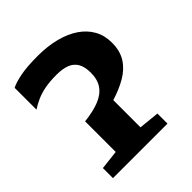

<svg xmlns="http://www.w3.org/2000/svg" viewBox="-163 -677 783 783"><g transform="rotate(-45 229.0 -285.0)"><path d="M41 0V-58L124.5 -67.5V-244Q177.5 -250 212 -264Q246.5 -278 264 -303.2Q281.5 -328.5 281.5 -368Q281.5 -402 269.5 -422.5Q257.5 -443 234.2 -452Q211 -461 176 -461Q138.5 -461 110.5 -455.8Q82.5 -450.5 60.2 -440.8Q38 -431 18 -418V-544Q38.5 -554.5 76.5 -562Q114.5 -569.5 176.5 -569.5Q233 -569.5 279.5 -557.5Q326 -545.5 359.5 -522.8Q393 -500 411 -467.5Q429 -435 429 -394Q429 -345.5 408 -313Q387 -280.5 350 -259.2Q313 -238 267 -224V-67L355.5 -58V0Z"/></g></svg>

Font: Merriweather 24pt
Style: Bold
Weight: 700
Designer: Eben Sorkin
Foundry: Eben Sorkin
Version: Version 2.100